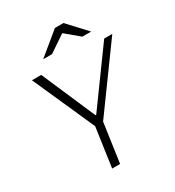

<svg xmlns="http://www.w3.org/2000/svg" viewBox="-207 -1007 1031 1130"><g transform="rotate(-30 308.5 -442.5)"><path d="M292 -321H297L562 -686H617L312 -266L274 0H220L258 -266L71 -686H134ZM364 -837 250 -760H190L342 -885H400L516 -760H456Z"/></g></svg>

Font: Chivo Thin Italic
Style: Regular
Weight: 100
Italic angle: -8.05°
Designer: Hector Gatti
Foundry: Omnibus-Type
Version: Version 1.007